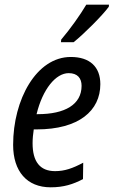

<svg xmlns="http://www.w3.org/2000/svg" viewBox="-20 -789 485 819"><path d="M240 -609H294C337 -643 417 -723 444 -760L445 -769H348C322 -725 280 -666 241 -620ZM196 10C252 10 292 -3 334 -25L335 -95C290 -71 256 -59 215 -59C150 -59 119 -100 119 -178C119 -197 121 -218 124 -237H136C317 -237 408 -317 408 -430C408 -504 363 -546 282 -546C135 -546 36 -364 36 -171C36 -58 95 10 196 10ZM136 -302C162 -409 218 -477 273 -477C311 -477 328 -455 328 -423C328 -343 257 -302 141 -302Z"/></svg>

Font: Noto Sans Display SemiCondensed
Style: Italic
Weight: 400
Width: 4
Italic angle: -12°
Designer: Monotype Design Team
Foundry: Monotype Imaging Inc.
Version: Version 1.900